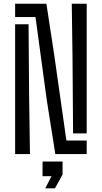

<svg xmlns="http://www.w3.org/2000/svg" viewBox="-20 -820 542 1022"><path d="M274.5 0 229 -287 169 -729H60.5V-800H227L267.5 -535.5L333.5 -72H441.5V0ZM369 -110 366 -516 362 -800H441.5V-110ZM60.5 0V-691H132L135 -304.5L139.5 0ZM221 182.5 254 118H206.5V40H313V109L272.5 182.5Z"/></svg>

Font: Big Shoulders Stencil Text
Style: Regular
Weight: 400
Designer: Patric King
Foundry: XO Type Co
Version: Version 1.000